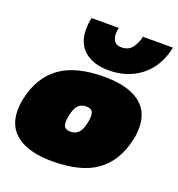

<svg xmlns="http://www.w3.org/2000/svg" viewBox="-135 -853 904 975"><g transform="rotate(20 317.0 -366.0)"><path d="M366 -522Q283 -522 235 -562.5Q187 -603 187 -680Q187 -694 188.5 -710Q190 -726 194 -742H341Q339 -734 338 -725.5Q337 -717 337 -709Q337 -686 348 -670Q359 -654 387 -654Q425 -654 445 -681Q465 -708 472 -742H634Q611 -635 539 -578.5Q467 -522 366 -522ZM253 10Q133 10 67 -36.5Q1 -83 1 -174Q1 -188 2.5 -204Q4 -220 8 -237Q34 -360 119 -422Q204 -484 358 -484Q480 -484 546 -438Q612 -392 612 -300Q612 -286 610.5 -270Q609 -254 605 -237Q579 -114 495 -52Q411 10 253 10ZM290 -163Q316 -163 332.5 -179Q349 -195 358 -237Q360 -248 361 -256Q362 -264 362 -271Q362 -294 352 -302.5Q342 -311 322 -311Q297 -311 280.5 -295Q264 -279 255 -237Q251 -218 251 -202Q251 -180 261 -171.5Q271 -163 290 -163Z"/></g></svg>

Font: Kanit Black
Style: Italic
Weight: 900
Italic angle: -12°
Designer: Katatrad Team
Foundry: CadsonDemak
Version: Version 2.000; ttfautohint (v1.8.3)